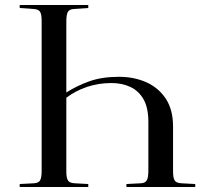

<svg xmlns="http://www.w3.org/2000/svg" viewBox="-20 -750 838 770"><path d="M59 0V-12L116 -15Q135 -16 141 -27Q147 -38 147 -66V-667Q147 -693 140.5 -703Q134 -713 114 -714L59 -718V-730H334V-718L277 -714Q258 -713 252 -702Q246 -691 246 -663V-379Q286 -405 337 -423.5Q388 -442 457 -442Q518 -442 567 -420Q616 -398 645 -354Q674 -310 674 -243V-62Q674 -37 680.5 -26.5Q687 -16 707 -15L763 -12V0H487V-12L545 -15Q563 -16 569 -27.5Q575 -39 575 -66V-261Q575 -318 555.5 -352Q536 -386 502.5 -401.5Q469 -417 427 -417Q375 -417 329 -401.5Q283 -386 246 -358V-62Q246 -37 252.5 -26.5Q259 -16 279 -15L334 -12V0Z"/></svg>

Font: Literata 72pt
Style: Regular
Weight: 400
Designer: Latin by Veronika Burian and Jose Scaglione. Greek by Irene Vlachou. Cyrillic by Vera Evstafieva.
Foundry: TypeTogether
Version: Version 3.002